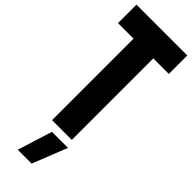

<svg xmlns="http://www.w3.org/2000/svg" viewBox="-490 -1213 1616 1616"><g transform="rotate(45 317.5 -405.0)"><path d="M200 0V-970H15V-1190H620V-970H435V0ZM172 380 269 70H460L337 380Z"/></g></svg>

Font: Boldonse
Style: Regular
Weight: 400
Designer: Universitype Foundry
Foundry: Universitype Foundry
Version: Version 1.000; ttfautohint (v1.8.4.7-5d5b)